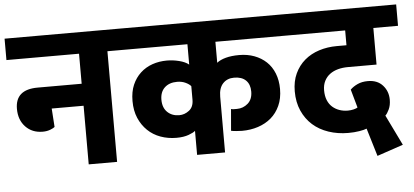

<svg xmlns="http://www.w3.org/2000/svg" viewBox="-60 -745 2003 930"><g transform="rotate(-5 942.0 -280.5)"><path d="M343 -392V-538H-10V-642H561V-538H481V0H343V-285H188L194 -195Q189 -190 172.5 -183.5Q156 -177 135 -177Q84 -177 52 -210.5Q20 -244 20 -298Q20 -392 129 -392Z M871 -334Q863 -344 845 -352.5Q827 -361 804 -361Q766 -361 743.5 -340Q721 -319 721 -281Q721 -242 743.5 -220.5Q766 -199 801 -199Q827 -199 849 -216Q871 -233 871 -268ZM1006 0H870V-117Q862 -109 837.5 -100Q813 -91 778 -91Q737 -91 701 -104Q665 -117 638.5 -142.5Q612 -168 596.5 -204Q581 -240 581 -287Q581 -332 595.5 -365.5Q610 -399 635 -422Q660 -445 693 -456.5Q726 -468 764 -468Q793 -468 823 -460.5Q853 -453 870 -439V-538H541V-642H1343V-538H1006V-436Q1022 -449 1049.5 -456.5Q1077 -464 1115 -464Q1155 -464 1188.5 -451.5Q1222 -439 1246.5 -416Q1271 -393 1284.5 -359Q1298 -325 1298 -283Q1298 -237 1282 -202Q1266 -167 1239 -144Q1212 -121 1175.5 -109Q1139 -97 1097 -97Q1086 -97 1069 -98.5Q1052 -100 1044 -102L1053 -207Q1061 -205 1066.5 -205Q1072 -205 1082 -205Q1112 -205 1135 -225Q1158 -245 1158 -283Q1158 -318 1138 -337.5Q1118 -357 1081 -357Q1047 -357 1026.5 -335Q1006 -313 1006 -271Z M1823 -185Q1823 -158 1813.5 -138Q1804 -118 1795 -110L1867 38L1740 81L1699 -55Q1687 -50 1662.5 -46Q1638 -42 1609 -42Q1558 -42 1513.5 -57Q1469 -72 1437 -100.5Q1405 -129 1386.5 -170.5Q1368 -212 1368 -265Q1368 -314 1385.5 -351.5Q1403 -389 1433 -414.5Q1463 -440 1503.5 -453Q1544 -466 1590 -466H1637V-538H1328V-642H1894V-538H1774V-360H1635Q1609 -360 1586.5 -354Q1564 -348 1547 -335.5Q1530 -323 1520 -303.5Q1510 -284 1510 -258Q1510 -230 1518.5 -209.5Q1527 -189 1542 -176Q1557 -163 1576 -156.5Q1595 -150 1616 -150Q1631 -150 1645 -153.5Q1659 -157 1664 -161L1639 -250Q1653 -264 1674.5 -274Q1696 -284 1725 -284Q1771 -284 1797 -255Q1823 -226 1823 -185Z"/></g></svg>

Font: Ek Mukta ExtraBold
Style: Regular
Weight: 800
Designer: Girish Dalvi and Yashodeep Gholap
Foundry: Ek Type
Version: Version 2.538;PS 1.002;hotconv 16.6.51;makeotf.lib2.5.65220;